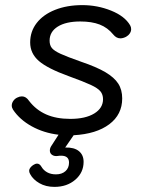

<svg xmlns="http://www.w3.org/2000/svg" viewBox="-20 -520 566 751"><path d="M493 -406Q493 -397 487.5 -389Q482 -381 473 -376Q461 -370 451 -370Q435 -370 423 -385Q401 -412 370 -424Q339 -436 294 -436Q238 -436 206 -416Q174 -396 174 -361Q174 -343 183 -332Q192 -321 217 -309.5Q242 -298 296 -279Q358 -258 392.5 -237.5Q427 -217 442.5 -193Q458 -169 458 -135Q458 -72 407.5 -34Q357 4 268 9Q268 10 266 12L235 57Q270 56 288.5 71Q307 86 307 113Q307 155 274.5 183Q242 211 193 211Q159 211 134 196.5Q109 182 98 161Q94 154 94 148Q94 137 109 126Q118 120 125 120Q135 120 142 132Q150 146 164.5 154Q179 162 199 162Q222 162 236 149.5Q250 137 250 116Q250 89 219 89Q211 89 206 90Q193 92 184 86Q175 80 175 69Q175 60 180 52L209 7Q151 0 104 -26Q57 -52 31 -91Q26 -99 26 -107Q26 -117 32.5 -126Q39 -135 49 -139Q57 -143 66 -143Q82 -143 94 -125Q121 -90 160.5 -72.5Q200 -55 255 -55Q314 -55 348.5 -76Q383 -97 383 -132Q383 -150 373 -162.5Q363 -175 335 -188Q307 -201 249 -222Q166 -252 132 -281.5Q98 -311 98 -354Q98 -397 123.5 -430Q149 -463 195.5 -481.5Q242 -500 302 -500Q361 -500 414.5 -478.5Q468 -457 489 -421Q493 -414 493 -406Z"/></svg>

Font: Kodchasan
Style: Italic
Weight: 400
Italic angle: -10°
Version: Version 1.000; ttfautohint (v1.6)